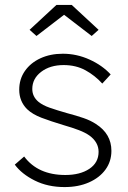

<svg xmlns="http://www.w3.org/2000/svg" viewBox="-20 -749 519 779"><path d="M242 10Q174 10 121 -16.5Q68 -43 40 -81L78 -114Q134 -39 245 -39Q305 -39 342.5 -64Q380 -89 380 -133Q380 -172 343 -199Q326 -211 300 -221Q274 -231 239 -241Q186 -257 149 -271Q112 -285 90 -306Q58 -338 58 -385Q58 -428 81 -461Q104 -494 144 -512.5Q184 -531 235 -531Q291 -531 343 -507.5Q395 -484 429 -447L395 -410Q365 -443 326.5 -464Q288 -485 238 -485Q183 -485 147 -457.5Q111 -430 111 -388Q111 -357 136 -336Q153 -322 181.5 -312Q210 -302 252 -290Q290 -280 319 -270Q348 -260 369 -246Q432 -206 432 -137Q432 -94 408 -61Q384 -28 341 -9Q298 10 242 10ZM128 -603 100 -628 209 -729H271L380 -628L352 -603L240 -689Z"/></svg>

Font: Lexend Deca ExtraLight
Style: Regular
Weight: 200
Designer: Bonnie Shaver-Troup, Thomas Jockin
Foundry: Lexend
Version: Version 1.008; ttfautohint (v1.8.4.7-5d5b)